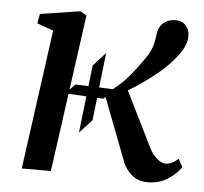

<svg xmlns="http://www.w3.org/2000/svg" viewBox="-45 -605 706 663"><g transform="rotate(5 308.0 -274.0)"><path d="M605 -53Q590 -29.5 559.8 -10Q529.5 9.5 490.5 9.5Q460.5 9.5 440.2 -5Q420 -19.5 406.5 -45L320 -270.5L312 -264.5L291 -265.5L282 -187.5L239 -140.5L253.5 -267.5L191.5 -271L154 0H53L119.5 -483.5L63 -504L69 -537L208 -558.5L229.5 -545.5L193.5 -285.5L212.5 -305L257.5 -303.5L266 -375.5L308.5 -422.5L295 -302L342.5 -300Q374 -325 394.8 -349.2Q415.5 -373.5 446.5 -417.5Q462 -440 468 -459.2Q474 -478.5 476 -499.5Q479.5 -528 496.2 -542.2Q513 -556.5 538 -556.5Q560.5 -556.5 573.5 -542Q586.5 -527.5 586.5 -505.5Q586.5 -475.5 561.5 -441Q532.5 -401 487 -364.8Q441.5 -328.5 394.5 -300.5L490.5 -106.5Q501 -86 517 -73Q533 -60 546 -60Q567.5 -60 590 -80.5Z"/></g></svg>

Font: Merriweather Text
Style: Italic
Weight: 400
Italic angle: -7.8°
Designer: Eben Sorkin
Foundry: Eben Sorkin
Version: Version 2.100